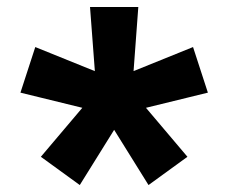

<svg xmlns="http://www.w3.org/2000/svg" viewBox="-20 -617 660 555"><path d="M260 -334.7 240.2 -596.8H379.8L360.4 -334.7ZM294.2 -382.4 538 -481 580.9 -349.2 325.7 -286.7ZM351.3 -365.2 521.8 -163.8 409.3 -82.1 269.8 -306.2ZM350.1 -306.2 210.6 -82.1 98.1 -163.8 268.6 -365.2ZM294.3 -286.7 39.1 -349.2 82 -481 325.8 -382.4Z"/></svg>

Font: Monaspace Neon Var ExtraLight
Style: Regular
Weight: 200
Designer: Riley Cran and the Lettermatic Team
Version: Version 1.200 (Monaspace Neon Var)